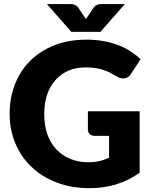

<svg xmlns="http://www.w3.org/2000/svg" viewBox="-20 -935 762 962"><path d="M420.4 -284.7V-377.4H679.7V-69.8Q625.5 -30.3 560.5 -10.7Q498.5 7.8 428.2 7.8Q337.4 7.8 264.6 -20.5Q190.4 -48.3 138.2 -98.6Q85.4 -148.4 57.1 -216.3Q28.3 -285.2 28.3 -364.3Q28.3 -445.8 55.7 -514.6Q82.5 -582.5 132.8 -631.8Q182.6 -680.7 254.4 -709Q324.2 -736.3 413.6 -736.3Q459.5 -736.3 499 -729Q536.6 -722.2 573.2 -708.5Q606 -696.3 634.3 -677.7Q665 -657.2 684.6 -638.7L635.7 -564Q624.5 -546.4 606 -542.5Q587.4 -539.1 566.4 -551.3Q535.6 -568.8 528.8 -572.3Q502.9 -583.5 492.7 -586.4Q467.3 -593.3 453.6 -594.7Q430.7 -597.2 407.7 -597.2Q359.4 -597.2 321.8 -580.6Q282.2 -562.5 257.3 -533.2Q229.5 -501.5 215.8 -460Q201.7 -416.5 201.7 -364.3Q201.7 -305.2 217.3 -261.7Q233.4 -216.8 263.2 -185.5Q293 -154.3 333 -138.7Q372.6 -122.1 422.9 -122.1Q453.6 -122.1 478.5 -127.9Q498 -132.3 526.4 -144V-254.4H454.6Q439.5 -254.4 429.7 -263.2Q420.4 -271.5 420.4 -284.7ZM493.7 -914.6H605.5L483.4 -775.4H337.4L215.3 -914.6H327.6H337.9Q347.2 -913.1 349.6 -912.6Q357.4 -909.7 361.3 -907.2Q367.7 -902.8 372.1 -897L401.4 -852.5Q402.3 -851.1 404.3 -848.9Q406.2 -846.7 406.7 -846.2Q407.2 -845.2 408.4 -842.8Q409.7 -840.3 410.6 -839.4Q412.1 -841.3 415 -846.2Q418 -850.1 419.4 -852.5L448.7 -896.5Q454.6 -904.3 459.5 -907.2Q462.9 -909.2 471.7 -912.6Q475.6 -913.6 483.4 -914.6Z"/></svg>

Font: Lato-ExtraBold
Style: Regular
Weight: 500
Designer: Lukasz Dziedzic with Adam Twardoch and Botio Nikoltchev
Foundry: tyPoland Lukasz Dziedzic
Version: ""